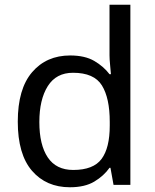

<svg xmlns="http://www.w3.org/2000/svg" viewBox="-20 -780 655 810"><path d="M275 10Q175 10 115 -59.5Q55 -129 55 -267Q55 -405 115.5 -475.5Q176 -546 276 -546Q338 -546 377.5 -523Q417 -500 442 -467H448Q447 -480 444.5 -505.5Q442 -531 442 -546V-760H530V0H459L446 -72H442Q418 -38 378 -14Q338 10 275 10ZM289 -63Q374 -63 408.5 -109.5Q443 -156 443 -250V-266Q443 -366 410 -419.5Q377 -473 288 -473Q217 -473 181.5 -416.5Q146 -360 146 -265Q146 -169 181.5 -116Q217 -63 289 -63Z"/></svg>

Font: Noto Sans Kharoshthi
Style: Regular
Weight: 400
Designer: Monotype Design Team
Foundry: Monotype Imaging Inc.
Version: Version 2.004; ttfautohint (v1.8.4.7-5d5b)